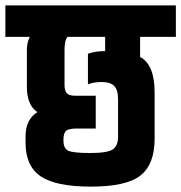

<svg xmlns="http://www.w3.org/2000/svg" viewBox="-60 -691 674 714"><path d="M267 -377V-491Q293 -501 331 -501V-554H191Q180 -541 180 -507V-374Q180 -355 188 -345Q196 -335 219 -335H296V-213H224Q197 -213 186.5 -205Q176 -197 176 -171V-168Q176 -139 194 -130.5Q212 -122 276 -122Q340 -122 359.5 -135.5Q379 -149 379 -182V-322Q379 -357 364.5 -371.5Q350 -386 318.5 -386Q287 -386 267 -377ZM40 -507Q40 -532 51 -554H-40V-671H594V-554H461V-479Q515 -451 515 -347V-175Q515 -80 462.5 -38.5Q410 3 278.5 3Q147 3 91 -35.5Q35 -74 35 -160V-183Q35 -247 79 -274Q40 -300 40 -368Z"/></svg>

Font: Khand
Style: Bold
Weight: 700
Designer: Devanagari: Sanchit Sawaria, Jyotish Sonowal; Latin: Satya Rajpurohit
Foundry: Indian Type Foundry
Version: Version 1.101;PS 1.0;hotconv 1.0.78;makeotf.lib2.5.61930; tt